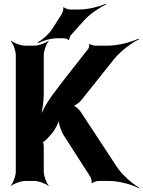

<svg xmlns="http://www.w3.org/2000/svg" viewBox="-20 -951 751 1009"><path d="M316 -238 454 -23C459 -16 464 5 461 11L464 12C468 7 488 0 496 0H556C607 0 676 20 709 38L711 35C678 16 623 -30 595 -73L403 -365C395 -377 372 -397 362 -398V-394C372 -393 397 -412 406 -423L580 -641C614 -683 673 -727 710 -744L708 -748C672 -730 600 -711 546 -711H481C474 -711 455 -716 452 -720L448 -718C451 -714 448 -700 444 -695C380 -612 314 -531 252 -447C226 -412 198 -360 187 -329L191 -328C201 -359 210 -414 210 -457V-661C210 -685 224 -722 236 -735L234 -737C221 -725 184 -711 160 -711H113C89 -711 52 -725 39 -737L37 -735C49 -722 63 -685 63 -661V-50C63 -26 49 11 37 24L39 26C52 14 89 0 113 0H160C184 0 221 14 234 26L236 24C224 11 210 -26 210 -50V-183C210 -188 207 -206 204 -207L203 -204C206 -202 220 -214 223 -217L248 -244C268 -266 290 -307 292 -329H288C286 -307 300 -263 316 -238ZM305 -878 254 -798C236 -770 200 -740 178 -728L180 -724C202 -736 247 -750 281 -750H316C322 -750 338 -745 340 -741L344 -742C342 -747 349 -762 353 -767L422 -844C453 -879 506 -913 538 -928L536 -931C504 -917 443 -901 397 -901H347C339 -901 319 -908 315 -913L312 -912C315 -906 310 -885 305 -878Z"/></svg>

Font: Asimov
Style: Edge
Weight: 500
Designer: Google
Version: Version 2.000980: 2014